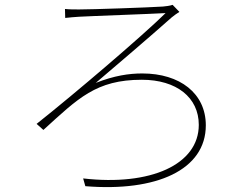

<svg xmlns="http://www.w3.org/2000/svg" viewBox="-20 -742 1040 792"><path d="M248 -705 249 -668C268 -670 288 -672 307 -673C359 -676 594 -684 663 -688C571 -597 290 -357 131 -231L159 -206C302 -336 376 -413 565 -413C708 -413 800 -340 800 -227C800 -63 601 26 323 -6L332 26C625 50 829 -41 829 -225C829 -357 722 -439 567 -439C512 -439 451 -430 375 -400C455 -468 597 -589 688 -670C695 -676 713 -689 720 -693L692 -722C681 -718 663 -716 652 -715C592 -711 358 -703 306 -703C285 -703 267 -703 248 -705Z"/></svg>

Font: Noto Sans CJK HK Thin
Style: Regular
Weight: 100
Designer: Ryoko NISHIZUKA 西塚涼子 (kana, bopomofo & ideographs); Paul D. Hunt (Latin, Greek & Cyrillic); Sandoll Communications 산돌커뮤니
Foundry: Adobe
Version: Version 2.004;hotconv 1.0.118;makeotfexe 2.5.65603